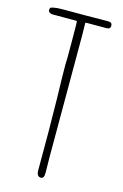

<svg xmlns="http://www.w3.org/2000/svg" viewBox="-118 -808 554 867"><g transform="rotate(15 159.5 -374.5)"><path d="M145 -20V-109V-198L143 -358Q140 -465 140 -518L141 -547V-612Q141 -720 139 -720H26Q18 -720 11.5 -724Q5 -728 5 -735Q5 -743 8 -746Q11 -749 24 -751Q38 -754 64 -754H164L274 -755Q286 -755 290.5 -751Q295 -747 295 -738Q295 -723 276 -723H231H187L178 -722L179 -664V-586V-180V-97L180 -23V-21Q180 -13 179 -7.5Q178 -2 175 1Q172 6 165 6Q155 6 150 -1.5Q145 -9 145 -20Z"/></g></svg>

Font: Amatic SC
Style: Regular
Weight: 400
Designer: Multiple Designers
Foundry: Vernon Adams
Version: Version 2.505